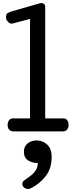

<svg xmlns="http://www.w3.org/2000/svg" viewBox="-20 -867 486 1267"><path d="M70.3 0Q49.8 0 40 -11.7Q30.3 -23.4 30.3 -42Q30.3 -60.1 39.3 -73Q48.3 -85.9 67.4 -85.9H178.2V-742.2L63.5 -711.9Q61.5 -711.9 61.3 -711.4Q61 -710.9 58.6 -710.9Q43.5 -710.9 31.5 -724.4Q19.5 -737.8 19.5 -752.9Q19.5 -773.9 30.5 -780.5Q41.5 -787.1 57.6 -792L245.6 -846.2Q248.5 -847.2 252.4 -847.2Q262.7 -847.2 270.5 -840.8Q278.3 -834.5 278.3 -823.2V-85.9H397.5Q416 -85.9 424.3 -72.8Q432.6 -59.6 432.6 -41Q432.6 -24.9 423.1 -12.5Q413.6 0 396.5 0ZM164.1 379.9Q148.4 379.9 137.9 369.6Q127.4 359.4 127.4 346.7Q127.4 331.5 142.6 321.3Q161.6 308.6 181.6 293.2Q201.7 277.8 215.6 257.1Q229.5 236.3 229.5 208.5Q189.9 208.5 163.8 190.4Q137.7 172.4 137.7 135.3Q137.7 97.7 163.1 78.6Q188.5 59.6 220.7 59.6Q261.2 59.6 291 86.7Q320.8 113.8 320.8 168Q320.8 245.1 281.5 295.4Q242.2 345.7 187 373.5Q175.8 379.9 164.1 379.9Z"/></svg>

Font: Cutive
Style: Regular
Weight: 400
Version: Version 1.100; ttfautohint (v1.8.4.7-5d5b)